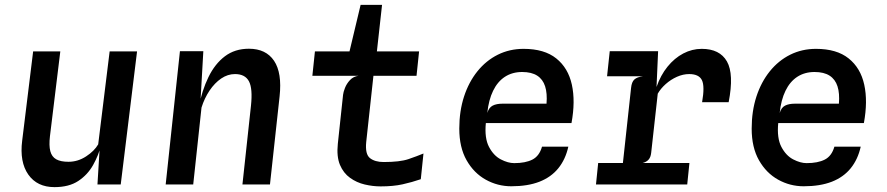

<svg xmlns="http://www.w3.org/2000/svg" viewBox="-20 -757 3640 788"><path d="M203.5 11Q132.5 11 96.2 -40.5Q60 -92 71 -179.5L116 -546H227.5L185 -198Q180.5 -159.5 186.5 -136.5Q192.5 -113.5 210.8 -103.2Q229 -93 261 -93Q299.5 -93 333.2 -115Q367 -137 383 -164.5L430 -546H542.5L475.5 0H380L392.5 -206L396 -164.5Q384.5 -119.5 362 -79.5Q339.5 -39.5 301.2 -14.2Q263 11 203.5 11Z M660 0 718.5 -547H814.5L799 -274L795 -315.5Q809 -386 835.5 -440.5Q862 -495 903 -526Q944 -557 1001.5 -557Q1071.5 -557 1104.8 -507.5Q1138 -458 1127.5 -361.5L1088 0H975L1010 -323Q1017.5 -393.5 1001.8 -423.2Q986 -453 944.5 -453Q914.5 -453 887.8 -434.8Q861 -416.5 840 -385.2Q819 -354 807 -315.5L773 0Z M1542 8Q1510 8 1477 0.2Q1444 -7.5 1416.8 -27Q1389.5 -46.5 1375.2 -80.5Q1361 -114.5 1366.5 -167L1388 -368Q1389 -378.5 1395.8 -396Q1402.5 -413.5 1416.5 -428.5Q1430.5 -443.5 1452 -446L1408.5 -524L1412.5 -538L1460 -737H1548L1522 -502.5L1515.5 -472.5L1483 -174Q1478 -124 1498.5 -108Q1519 -92 1554.5 -92Q1621.5 -92 1656.5 -104Q1691.5 -116 1718 -127L1707 -21.5Q1670.5 -9 1632.2 -0.5Q1594 8 1542 8ZM1262 -446 1272.5 -546H1700L1689.5 -446Z M2078.5 7.5Q2022.5 7.5 1973.8 -19.5Q1925 -46.5 1895 -99.2Q1865 -152 1865 -229Q1865 -301 1884.5 -360.8Q1904 -420.5 1939.5 -464.5Q1975 -508.5 2023.2 -532.5Q2071.5 -556.5 2129 -556.5Q2214 -556.5 2263 -517.2Q2312 -478 2327 -409.5Q2342 -341 2325.5 -252H1974Q1968 -190 1987 -154Q2006 -118 2035.5 -102.8Q2065 -87.5 2090.5 -87.5Q2136.5 -87.5 2165 -102Q2193.5 -116.5 2204.5 -155H2312.5Q2301 -103 2271.5 -66.5Q2242 -30 2194 -11.2Q2146 7.5 2078.5 7.5ZM1980 -293.5Q1986.5 -315.5 2002 -323.5Q2017.5 -331.5 2042.5 -331.5H2223Q2226.5 -374 2217.2 -402.8Q2208 -431.5 2184.8 -446.5Q2161.5 -461.5 2123 -461.5Q2082.5 -461.5 2052.2 -441.8Q2022 -422 2003.8 -384.5Q1985.5 -347 1980 -293.5Z M2426 0 2435 -88H2809.5L2800.5 0ZM2471.5 -444 2482.5 -547H2681L2635.5 -444ZM2528 -10 2570 -396Q2572.5 -421 2583.8 -431Q2595 -441 2619 -444L2579.5 -486L2586 -530.5L2681 -547L2674.5 -400Q2691 -448 2719.5 -483.2Q2748 -518.5 2784.2 -537.5Q2820.5 -556.5 2860 -556.5Q2934 -556.5 2963.5 -504.8Q2993 -453 2970.5 -337.5H2861.5Q2873 -403 2860.8 -428Q2848.5 -453 2808.5 -453Q2783.5 -453 2758.2 -441.8Q2733 -430.5 2712.2 -412Q2691.5 -393.5 2679.5 -372.5L2652.5 -129.5Q2650.5 -111.5 2641.8 -101.8Q2633 -92 2617.5 -88L2646 -66.5L2640 -10Z M3278.5 7.5Q3222.5 7.5 3173.8 -19.5Q3125 -46.5 3095 -99.2Q3065 -152 3065 -229Q3065 -301 3084.5 -360.8Q3104 -420.5 3139.5 -464.5Q3175 -508.5 3223.2 -532.5Q3271.5 -556.5 3329 -556.5Q3414 -556.5 3463 -517.2Q3512 -478 3527 -409.5Q3542 -341 3525.5 -252H3174Q3168 -190 3187 -154Q3206 -118 3235.5 -102.8Q3265 -87.5 3290.5 -87.5Q3336.5 -87.5 3365 -102Q3393.5 -116.5 3404.5 -155H3512.5Q3501 -103 3471.5 -66.5Q3442 -30 3394 -11.2Q3346 7.5 3278.5 7.5ZM3180 -293.5Q3186.5 -315.5 3202 -323.5Q3217.5 -331.5 3242.5 -331.5H3423Q3426.5 -374 3417.2 -402.8Q3408 -431.5 3384.8 -446.5Q3361.5 -461.5 3323 -461.5Q3282.5 -461.5 3252.2 -441.8Q3222 -422 3203.8 -384.5Q3185.5 -347 3180 -293.5Z"/></svg>

Font: Spline Sans Mono Medium
Style: Italic
Weight: 500
Italic angle: -4°
Monospace: yes
Designer: Eben Sorkin, Mirko Velimirovic
Foundry: Sorkin Type
Version: Version 1.004